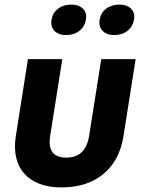

<svg xmlns="http://www.w3.org/2000/svg" viewBox="-20 -808 640 838"><path d="M49 -214 102 -550H252L199 -215Q184 -120 269 -120Q354 -120 369 -215L422 -550H572L519 -214Q502 -107 431 -48.5Q360 10 248 10Q194 10 153 -5.5Q112 -21 86 -50Q60 -79 50.5 -120.5Q41 -162 49 -214ZM205 -723Q210 -752 233 -770Q256 -788 290 -788Q324 -788 342 -770Q360 -752 355 -723Q350 -692 326.5 -673.5Q303 -655 269 -655Q235 -655 217.5 -673.5Q200 -692 205 -723ZM415 -723Q420 -752 443 -770Q466 -788 500 -788Q534 -788 552 -770Q570 -752 565 -723Q560 -692 536.5 -673.5Q513 -655 479 -655Q445 -655 427.5 -673.5Q410 -692 415 -723Z"/></svg>

Font: JetBrains Mono ExtraBold
Style: Italic
Weight: 800
Designer: Philipp Nurullin, Konstantin Bulenkov
Foundry: JetBrains
Version: Version 1.000; ttfautohint (v1.8.3)